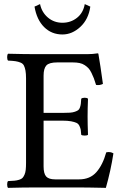

<svg xmlns="http://www.w3.org/2000/svg" viewBox="-20 -907 598 929"><path d="M190.9 -360.8H282.2Q304.2 -360.8 318.4 -361.8Q332.5 -362.8 342.8 -366.5Q353 -370.1 358.4 -374Q363.8 -377.9 366.9 -387.2Q370.1 -396.5 371.1 -404.8Q372.1 -413.1 373 -429.2Q377.9 -434.1 390.1 -434.1Q400.9 -434.1 405.8 -429.2Q403.8 -381.3 403.8 -342.8Q403.8 -306.6 405.8 -254.9Q401.9 -251 390.1 -251Q377 -251 373 -254.9Q372.1 -271.5 370.6 -279.5Q369.1 -287.6 364.3 -297.9Q359.4 -308.1 350.1 -312.5Q340.8 -316.9 324 -320.1Q307.1 -323.2 282.2 -323.2H190.9V-102.1Q190.9 -66.9 203.4 -53Q215.8 -39.1 247.1 -39.1H362.8Q415.5 -39.1 446.3 -74Q477.1 -108.9 494.1 -169.9Q513.7 -174.3 528.8 -165Q516.1 -82 492.2 2Q490.2 2 467.8 1.5Q445.3 1 415 0.5Q384.8 0 363.8 0H148.9Q93.3 0 19 2Q14.6 -2.4 14.6 -14.4Q14.6 -26.4 19 -30.8Q39.1 -31.7 50 -32.7Q61 -33.7 72.3 -37.1Q83.5 -40.5 88.9 -46.1Q94.2 -51.8 98.6 -61.8Q103 -71.8 104.5 -85.4Q106 -99.1 106 -120.1V-526.9Q106 -550.8 103.3 -565.4Q100.6 -580.1 95.7 -589.8Q90.8 -599.6 79.3 -604.2Q67.9 -608.9 55.2 -610.8Q42.5 -612.8 19 -613.8Q14.6 -618.2 14.6 -630.4Q14.6 -642.6 19 -647Q99.1 -645 148.9 -645H402.8Q429.2 -645 452.1 -648.9Q456.1 -648.9 456.1 -646Q457.5 -639.2 466.1 -584.2Q474.6 -529.3 478 -501Q462.4 -493.2 444.8 -496.1Q438.5 -516.6 434.1 -528.3Q429.7 -540 422.6 -554.4Q415.5 -568.8 408.2 -576.7Q400.9 -584.5 389.9 -591.8Q378.9 -599.1 364.7 -602.1Q350.6 -605 332 -605H256.8Q217.8 -605 204.3 -590.3Q190.9 -575.7 190.9 -541ZM173.8 -887.2Q182.1 -847.2 211.9 -822Q241.7 -796.9 282.2 -796.9Q322.3 -796.9 352.5 -820.8Q382.8 -844.7 390.1 -887.2L417 -875Q408.2 -813.5 368.7 -776.9Q329.1 -740.2 282.2 -740.2Q229.5 -740.2 193.6 -775.9Q157.7 -811.5 147 -875Z"/></svg>

Font: Common Serif
Style: Regular
Weight: 400
Designer: Philipp H. Poll, Khaled Hosny
Foundry: Stefan Peev, Context Ltd.
Version: Version 1.026